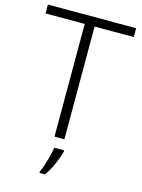

<svg xmlns="http://www.w3.org/2000/svg" viewBox="-136 -791 803 1089"><g transform="rotate(15 265.0 -246.5)"><path d="M294 0H236V-662H6V-714H524V-662H294ZM309 61V68Q301 101 282 144Q263 187 239 221H207V212Q215 196 224 168.5Q233 141 240.5 111.5Q248 82 251 61Z"/></g></svg>

Font: BC Sans Light
Style: Regular
Weight: 300
Designer: Monotype Design Team
Foundry: Monotype Imaging Inc.
Version: Version 2.000;GOOG;noto-source:20170915:90ef993387c0